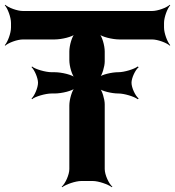

<svg xmlns="http://www.w3.org/2000/svg" viewBox="-28 -757 732 803"><path d="M522 -411C522 -431 538 -465 552 -476L548 -479C534 -468 492 -455 467 -455H466C440 -455 397 -445 386 -434L388 -431C399 -442 410 -479 410 -500V-542C410 -566 399 -606 386 -618L384 -616C396 -603 442 -592 472 -592H608C632 -592 669 -578 682 -566L684 -568C672 -581 658 -618 658 -642V-661C658 -685 672 -722 684 -735L682 -737C669 -725 632 -711 608 -711H68C44 -711 7 -725 -6 -737L-8 -735C4 -722 18 -685 18 -661V-642C18 -618 4 -581 -8 -568L-6 -566C7 -578 44 -592 68 -592H200C230 -592 276 -603 288 -616L286 -618C273 -606 262 -566 262 -542V-505C262 -481 273 -441 286 -429L288 -431C276 -444 230 -455 200 -455H188C162 -455 118 -468 106 -479L104 -476C116 -465 131 -431 131 -411C131 -390 116 -356 104 -345L106 -342C118 -353 162 -366 188 -366H200C230 -366 276 -377 288 -390L286 -392C273 -380 262 -340 262 -316V-50C262 -26 245 11 230 24L232 26C248 14 288 0 312 0H360C384 0 424 14 440 26L442 24C427 11 410 -26 410 -50V-321C410 -342 399 -379 388 -390L386 -387C397 -376 440 -366 466 -366H467C492 -366 534 -353 548 -342L552 -345C538 -356 522 -390 522 -411Z"/></svg>

Font: Asimov
Style: EdgeWide
Weight: 500
Designer: Google
Version: Version 2.000980: 2014